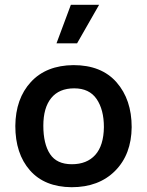

<svg xmlns="http://www.w3.org/2000/svg" viewBox="-20 -770 614 802"><path d="M276 -750H394L302 -589H216ZM279 12Q166 11 105 -58.5Q44 -128 44 -244Q45 -358 109 -427.5Q173 -497 287 -498Q404 -498 467 -426Q530 -354 530 -239Q529 -125 461 -56.5Q393 12 279 12ZM414 -239Q414 -312 383.5 -356.5Q353 -401 290 -401Q227 -401 194 -360.5Q161 -320 161 -245Q161 -169 189 -126.5Q217 -84 280 -84Q343 -84 378 -123Q413 -162 414 -239Z"/></svg>

Font: Palanquin SemiBold
Style: Regular
Weight: 600
Designer: Pria Ravichandran
Version: Version 1.0.4